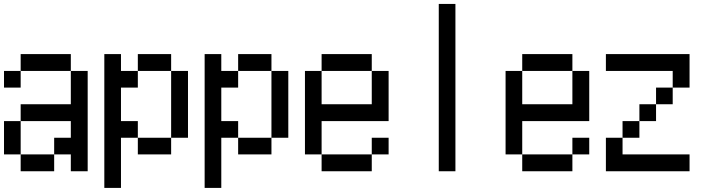

<svg xmlns="http://www.w3.org/2000/svg" viewBox="-20 -796 3540 957"><path d="M0 -359.4V-442.4H83V-359.4ZM0 -26.4V-192.4H83V-276.4H333V-442.4H83V-526.4H333V-442.4H417V57.6H333V-26.4H250V57.6H83V-26.4H250V-109.4H333V-192.4H83V-26.4Z M500 140.6V-526.4H583V-442.4H667V-526.4H833V-442.4H917V-109.4H833V-442.4H667V-359.4H583V-192.4H667V-109.4H833V-26.4H667V-109.4H583V140.6Z M1000 140.6V-526.4H1083V-442.4H1167V-526.4H1333V-442.4H1417V-109.4H1333V-442.4H1167V-359.4H1083V-192.4H1167V-109.4H1333V-26.4H1167V-109.4H1083V140.6Z M1583 -276.4H1833V-442.4H1583ZM1500 -26.4V-442.4H1583V-526.4H1833V-442.4H1917V-192.4H1583V-26.4ZM1833 -26.4V57.6H1583V-26.4ZM1833 -26.4V-109.4H1917V-26.4Z M2167 57.6V-776.4H2250V57.6Z M2583 -276.4H2833V-442.4H2583ZM2500 -26.4V-442.4H2583V-526.4H2833V-442.4H2917V-192.4H2583V-26.4ZM2833 -26.4V57.6H2583V-26.4ZM2833 -26.4V-109.4H2917V-26.4Z M3000 -442.4V-526.4H3417V-359.4H3333V-276.4H3250V-359.4H3333V-442.4ZM3000 57.6V-109.4H3083V-192.4H3167V-276.4H3250V-192.4H3167V-109.4H3083V-26.4H3417V57.6Z"/></svg>

Font: KH Dot Kodenmachou 12
Style: Regular
Weight: 400
Designer: Original version for X68000 by Keitarou Hiraki (http://hp.vector.co.jp/authors/VA000874/) / TrueType conversion by Homem
Version: Version 1.00.20150527